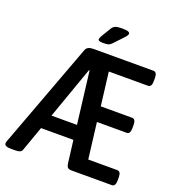

<svg xmlns="http://www.w3.org/2000/svg" viewBox="-153 -984 997 1104"><g transform="rotate(20 345.0 -432.5)"><path d="M40 2Q0 2 0 -17Q0 -23 4 -34L243 -676Q252 -700 290 -700H656Q679 -700 679 -664V-644Q679 -608 656 -608H417L442 -404H634Q656 -404 656 -368V-348Q656 -312 634 -312H452L479 -92H656Q679 -92 679 -56V-36Q679 0 656 0H410Q392 0 385.5 -8Q379 -16 377 -33L360 -169H162L108 -17Q104 -6 93.5 -2Q83 2 67 2ZM307 -576 194 -257H350L311 -576ZM329 -751Q299 -751 299 -762Q299 -769 307 -784L342 -842Q351 -857 364 -862Q377 -867 403 -867Q431 -867 441.5 -863Q452 -859 452 -851Q452 -841 431 -820L380 -766Q370 -756 359.5 -753.5Q349 -751 329 -751Z"/></g></svg>

Font: Asap Condensed Medium
Style: Regular
Weight: 500
Width: 3
Designer: Pablo Cosgaya
Foundry: Omnibus-Type
Version: Version 3.001; ttfautohint (v1.8.4.7-5d5b)